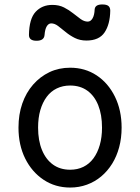

<svg xmlns="http://www.w3.org/2000/svg" viewBox="-20 -823 629 862"><path d="M295 19Q228 19 175.5 -16Q123 -51 93 -111.5Q63 -172 63 -250Q63 -309 80 -358Q97 -407 128.5 -443Q160 -479 202 -499Q244 -519 295 -519Q362 -519 414 -484.5Q466 -450 496 -389Q526 -328 526 -250Q526 -203 515 -162Q504 -121 483.5 -88Q463 -55 434.5 -31Q406 -7 370.5 6Q335 19 295 19ZM295 -61Q328 -61 354.5 -74Q381 -87 399.5 -112Q418 -137 428 -172Q438 -207 438 -250Q438 -308 421 -350.5Q404 -393 372 -416Q340 -439 295 -439Q262 -439 235 -426Q208 -413 189.5 -388Q171 -363 161 -328.5Q151 -294 151 -250Q151 -192 168.5 -149.5Q186 -107 218 -84Q250 -61 295 -61ZM144 -640Q110 -640 110 -666Q111 -739 140 -770Q169 -801 215 -801Q245 -801 267.5 -789.5Q290 -778 308 -763.5Q326 -749 342 -737.5Q358 -726 374 -726Q387 -726 395.5 -740.5Q404 -755 405 -781Q407 -803 439 -803Q459 -803 467 -796Q475 -789 475 -775Q474 -714 449.5 -677.5Q425 -641 368 -641Q339 -641 316 -652.5Q293 -664 274.5 -679.5Q256 -695 240.5 -706.5Q225 -718 210 -718Q198 -718 190 -705Q182 -692 180 -666Q179 -653 170 -646.5Q161 -640 144 -640Z"/></svg>

Font: Playwrite US Modern
Style: Regular
Weight: 400
Designer: Veronika Burian, José Scaglione
Foundry: TypeTogether
Version: Version 1.002